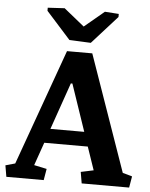

<svg xmlns="http://www.w3.org/2000/svg" viewBox="-72 -924 761 972"><g transform="rotate(5 309.0 -438.0)"><path d="M-12.7 -57.6 36.1 -71.3 247.6 -660.6H376L582.5 -71.3L630.9 -57.6L621.1 0H379.9L370.1 -57.6L434.6 -71.3L394.5 -188.5H173.3L132.3 -71.3L196.8 -57.6L187 0H-2.9ZM198.2 -261.2H370.1L289.1 -499.5H281.2ZM131.3 -871.1 216.8 -876 320.8 -792 421.4 -876 492.2 -871.1V-855.5L363.8 -712.9L254.9 -717.8L131.3 -855.5Z"/></g></svg>

Font: Noticia Text
Style: Bold
Weight: 700
Designer: JM Sole
Foundry: JM Sole
Version: Version 1.003